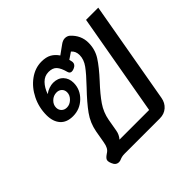

<svg xmlns="http://www.w3.org/2000/svg" viewBox="-153 -764 934 934"><g transform="rotate(-45 314.0 -296.5)"><path d="M166 10Q145 10 136 -14Q131 -26 131 -33Q131 -41 136.5 -47.5Q142 -54 154 -62Q166 -69 172.5 -81Q179 -93 182 -112L193 -175Q202 -224 231 -264.5Q260 -305 312 -359Q357 -406 378 -435Q399 -464 399 -494Q399 -521 381 -536L347 -513Q351 -497 351 -493Q351 -476 332 -468Q324 -464 315 -464Q303 -464 299 -478Q290 -512 276 -527.5Q262 -543 234 -543Q206 -543 186 -522.5Q166 -502 155 -470H156Q167 -479 183 -484.5Q199 -490 212 -490Q245 -490 264 -470Q283 -450 283 -419Q283 -373 248.5 -339.5Q214 -306 166 -306Q123 -306 100.5 -331.5Q78 -357 78 -401Q78 -454 101 -500.5Q124 -547 162.5 -575Q201 -603 245 -603Q276 -603 296 -592Q316 -581 331 -559L374 -590Q391 -603 406 -603Q421 -603 432 -594Q472 -557 472 -506Q472 -460 448.5 -423Q425 -386 378 -335Q334 -288 309 -251.5Q284 -215 276 -171L265 -108Q261 -84 245 -66H449L542 -593H626L533 -65Q528 -36 507.5 -18Q487 0 457 0H213Q196 0 180 7Q174 10 166 10ZM228 -409Q228 -425 217.5 -435Q207 -445 191 -445Q169 -445 153 -429.5Q137 -414 137 -394Q137 -378 147.5 -367.5Q158 -357 175 -357Q195 -357 211.5 -373Q228 -389 228 -409Z"/></g></svg>

Font: Niramit
Style: Italic
Weight: 400
Italic angle: -10°
Version: Version 1.000; ttfautohint (v1.6)